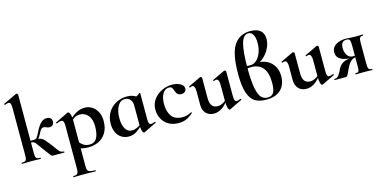

<svg xmlns="http://www.w3.org/2000/svg" viewBox="-88 -1231 4026 2011"><g transform="rotate(-15 1924.5 -225.0)"><path d="M20 -12Q44 -12 55.5 -17Q67 -22 71 -36.5Q75 -51 75 -81V-589Q75 -624 68.5 -639Q62 -654 46 -654Q32 -654 8 -643H7Q4 -643 1.5 -648.5Q-1 -654 1 -655L147 -724L152 -725Q157 -725 162.5 -720.5Q168 -716 168 -712V-81Q168 -51 172 -36.5Q176 -22 187.5 -17Q199 -12 222 -12Q225 -12 225 -6Q225 0 222 0Q194 0 179 -1L123 -2L65 -1Q49 0 20 0Q17 0 17 -6Q17 -12 20 -12ZM270 -96 249 -125Q227 -157 217 -169Q207 -181 196.5 -186Q186 -191 168 -191Q162 -191 132 -189L131 -207Q174 -211 216 -211Q256 -211 276.5 -204Q297 -197 312.5 -180.5Q328 -164 366 -116Q376 -103 398 -72Q420 -39 435 -26Q450 -13 478 -12Q481 -12 481 -6Q481 0 478 0H359Q357 0 350 0.5Q343 1 326 -21Q309 -43 270 -96ZM261 -265Q299 -342 327.5 -369Q356 -396 389 -396Q418 -396 432.5 -382.5Q447 -369 447 -347Q447 -324 434 -310Q421 -296 396 -296Q381 -296 365 -304Q349 -312 336 -312Q320 -312 309.5 -301.5Q299 -291 282 -257Q250 -191 216 -191V-211Q236 -211 261 -265Z M506 263Q530 263 541.5 257.5Q553 252 557.5 238Q562 224 562 194V-269Q562 -301 555 -315Q548 -329 530 -329Q514 -329 484 -315H482Q479 -315 476.5 -320Q474 -325 476 -326L618 -395Q620 -396 623 -396Q635 -396 645 -370.5Q655 -345 655 -303V194Q655 224 661.5 238Q668 252 686.5 257.5Q705 263 744 263Q747 263 747 269Q747 275 744 275Q707 275 686 274L607 273L548 274Q533 275 506 275Q503 275 503 269Q503 263 506 263ZM609 -12 644 -75Q669 -44 694.5 -28Q720 -12 760 -12Q861 -12 861 -184Q861 -260 825.5 -301.5Q790 -343 737 -343Q702 -343 676 -326.5Q650 -310 620 -276L610 -288Q661 -346 707.5 -372.5Q754 -399 803 -399Q845 -399 881.5 -377Q918 -355 940 -313Q962 -271 962 -215Q962 -135 929 -83.5Q896 -32 845.5 -9.5Q795 13 741 13Q705 13 678 7.5Q651 2 609 -12Z M1025 -164Q1025 -235 1058 -288.5Q1091 -342 1145 -370Q1199 -398 1261 -398Q1334 -398 1386 -352L1313 -288Q1313 -327 1291.5 -352Q1270 -377 1235 -377Q1185 -377 1156.5 -327Q1128 -277 1128 -198Q1128 -123 1153.5 -81.5Q1179 -40 1226 -40Q1273 -40 1330 -84L1338 -77Q1296 -34 1259.5 -10.5Q1223 13 1175 13Q1134 13 1099.5 -7.5Q1065 -28 1045 -68Q1025 -108 1025 -164ZM1313 -82V-359Q1346 -367 1363.5 -374.5Q1381 -382 1397 -398Q1398 -399 1400 -399Q1402 -399 1404.5 -397.5Q1407 -396 1407 -394V-109Q1407 -79 1413.5 -66.5Q1420 -54 1435 -54Q1448 -54 1476 -65H1478Q1481 -65 1483.5 -60Q1486 -55 1483 -54L1345 13Q1343 14 1340 14Q1329 14 1321 -12Q1313 -38 1313 -82Z M1515 -186Q1515 -249 1550 -296.5Q1585 -344 1639.5 -369.5Q1694 -395 1751 -395Q1799 -395 1837.5 -375Q1876 -355 1876 -320Q1876 -301 1861.5 -287.5Q1847 -274 1821 -274Q1797 -274 1783 -286.5Q1769 -299 1760 -325Q1751 -353 1742.5 -363.5Q1734 -374 1712 -374Q1669 -374 1643.5 -331.5Q1618 -289 1618 -219Q1618 -136 1655 -86.5Q1692 -37 1773 -37Q1800 -37 1819.5 -43Q1839 -49 1869 -63H1870Q1873 -63 1875.5 -60Q1878 -57 1876 -55Q1839 -21 1802 -4.5Q1765 12 1717 12Q1651 12 1605.5 -16.5Q1560 -45 1537.5 -90.5Q1515 -136 1515 -186Z M1982 -113V-260Q1982 -325 1951 -325Q1940 -325 1926 -318H1925Q1921 -318 1919 -323.5Q1917 -329 1920 -330L2054 -394L2059 -395Q2064 -395 2069.5 -390.5Q2075 -386 2075 -382V-161Q2075 -53 2158 -53Q2186 -53 2215.5 -69Q2245 -85 2262 -111L2268 -99Q2232 -47 2190 -17.5Q2148 12 2100 12Q2045 12 2013.5 -22.5Q1982 -57 1982 -113ZM2364 -54Q2378 -54 2405 -65H2407Q2410 -65 2412.5 -60Q2415 -55 2412 -54L2274 13Q2272 14 2269 14Q2258 14 2250.5 -12Q2243 -38 2243 -82V-260Q2243 -325 2212 -325Q2201 -325 2186 -318H2185Q2182 -318 2180 -323.5Q2178 -329 2181 -330L2315 -394Q2317 -395 2320 -395Q2325 -395 2330.5 -390.5Q2336 -386 2336 -382V-116Q2336 -82 2342.5 -68Q2349 -54 2364 -54Z M2880 -186Q2880 -95 2826 -41Q2772 13 2666 13Q2595 13 2548 -14Q2501 -41 2475 -114Q2449 -187 2449 -322Q2449 -547 2511 -636Q2573 -725 2686 -725Q2758 -725 2795 -694Q2832 -663 2832 -602Q2832 -550 2806.5 -500Q2781 -450 2739.5 -413.5Q2698 -377 2652 -365L2686 -386Q2737 -386 2781.5 -362.5Q2826 -339 2853 -294Q2880 -249 2880 -186ZM2770 -143Q2770 -251 2726.5 -304.5Q2683 -358 2601 -358Q2567 -358 2545 -350V-382Q2567 -379 2600 -379Q2636 -379 2666 -407Q2696 -435 2713.5 -482.5Q2731 -530 2731 -585Q2731 -645 2712 -676.5Q2693 -708 2661 -708Q2608 -708 2584 -625Q2560 -542 2560 -358Q2560 -216 2575.5 -138.5Q2591 -61 2618.5 -33Q2646 -5 2687 -5Q2731 -5 2750.5 -36.5Q2770 -68 2770 -143Z M2985 -113V-260Q2985 -325 2954 -325Q2943 -325 2929 -318H2928Q2924 -318 2922 -323.5Q2920 -329 2923 -330L3057 -394L3062 -395Q3067 -395 3072.5 -390.5Q3078 -386 3078 -382V-161Q3078 -53 3161 -53Q3189 -53 3218.5 -69Q3248 -85 3265 -111L3271 -99Q3235 -47 3193 -17.5Q3151 12 3103 12Q3048 12 3016.5 -22.5Q2985 -57 2985 -113ZM3367 -54Q3381 -54 3408 -65H3410Q3413 -65 3415.5 -60Q3418 -55 3415 -54L3277 13Q3275 14 3272 14Q3261 14 3253.5 -12Q3246 -38 3246 -82V-260Q3246 -325 3215 -325Q3204 -325 3189 -318H3188Q3185 -318 3183 -323.5Q3181 -329 3184 -330L3318 -394Q3320 -395 3323 -395Q3328 -395 3333.5 -390.5Q3339 -386 3339 -382V-116Q3339 -82 3345.5 -68Q3352 -54 3367 -54Z M3817 0Q3794 0 3781 -1L3731 -2L3676 -1Q3663 0 3638 0Q3636 0 3636 -6Q3636 -12 3638 -12Q3658 -12 3666.5 -17Q3675 -22 3677.5 -36Q3680 -50 3680 -81V-181L3715 -179Q3671 -179 3641.5 -159.5Q3612 -140 3583 -81L3570 -52Q3557 -23 3549 -11.5Q3541 0 3527 0H3410Q3408 0 3408 -6Q3408 -12 3410 -12Q3438 -11 3454.5 -31.5Q3471 -52 3481 -73Q3491 -94 3494 -101Q3517 -144 3555 -162Q3593 -180 3656 -180L3663 -177Q3480 -177 3480 -281Q3480 -333 3524 -361Q3568 -389 3634 -389Q3660 -389 3685 -386Q3717 -384 3731 -384L3780 -385Q3793 -386 3816 -386Q3819 -386 3819 -380Q3819 -374 3816 -374Q3798 -374 3789.5 -368.5Q3781 -363 3777.5 -349Q3774 -335 3774 -305V-81Q3774 -38 3782.5 -25Q3791 -12 3817 -12Q3820 -12 3820 -6Q3820 0 3817 0ZM3660 -191Q3695 -191 3718 -196L3680 -185V-303Q3680 -348 3672 -362.5Q3664 -377 3639 -377Q3607 -377 3592 -358.5Q3577 -340 3577 -303Q3577 -255 3598.5 -223Q3620 -191 3660 -191Z"/></g></svg>

Font: Cormorant Infant
Style: Bold
Weight: 700
Designer: Christian Thalmann (Catharsis Fonts)
Foundry: Catharsis Fonts
Version: Version 4.000